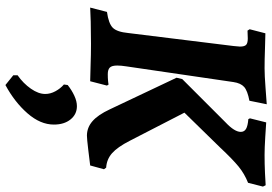

<svg xmlns="http://www.w3.org/2000/svg" viewBox="-168 -521 1005 709"><g transform="rotate(90 334.5 -166.5)"><path d="M152 -550Q152 -567 145.5 -573Q139 -579 122 -579L93 -578L88 -586L103 -644Q119 -644 159.5 -642.5Q200 -641 232 -641Q258 -641 304 -644.5Q350 -648 365 -649L352 -585Q315 -578 301 -565.5Q287 -553 283 -526L225 -130Q222 -111 222 -97Q222 -77 229.5 -69.5Q237 -62 254 -62Q268 -62 278.5 -63Q289 -64 292 -65L296 -59L280 3Q264 3 222.5 1.5Q181 0 142 0Q98 0 59.5 1Q21 2 8 3L24 -59Q67 -65 82.5 -80.5Q98 -96 102 -138L150 -527Q152 -545 152 -550ZM432 -497Q467 -530 467 -553Q467 -566 456 -572.5Q445 -579 420 -581L417 -587L432 -647Q445 -646 486 -643.5Q527 -641 552 -641Q585 -641 618.5 -642.5Q652 -644 664 -645L669 -635L655 -580Q622 -567 595 -545Q568 -523 524 -476L396 -345L500 -143Q523 -98 545.5 -78Q568 -58 599 -56L605 -48L591 3Q576 5 534 10Q492 15 481 15Q451 15 427.5 -5.5Q404 -26 384 -69L267 -316L272 -337ZM372 52Q402 52 421 75.5Q440 99 440 137Q440 187 398.5 234.5Q357 282 294 316L258 287V271Q288 250 307.5 222Q327 194 327 169Q327 150 317 131.5Q307 113 292 100L294 86Q313 71 333.5 61.5Q354 52 372 52Z"/></g></svg>

Font: Alegreya
Style: Bold Italic
Weight: 700
Italic angle: -7°
Designer: Juan Pablo del Peral
Foundry: Huerta Tipografica
Version: Version 2.007; ttfautohint (v1.6)